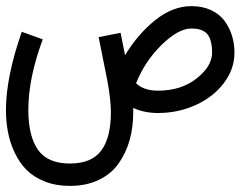

<svg xmlns="http://www.w3.org/2000/svg" viewBox="-250 -358 801 629"><path d="M195.8 -85.4Q220.2 -61 267.6 -61Q343.8 -61 394.3 -101.1Q444.8 -141.1 444.8 -185.5Q444.8 -226.6 429.7 -245.6Q414.6 -264.6 377 -264.6Q334 -264.6 279.3 -210.9Q224.6 -157.2 195.8 -85.4ZM73.2 -236.3 145 -250.5 159.7 -177.2Q201.7 -246.6 258.8 -292.2Q315.9 -337.9 377 -337.9Q413.6 -337.9 441.7 -324.7Q469.7 -311.5 485.8 -289.3Q502 -267.1 510 -241Q518.1 -214.8 518.1 -185.5Q518.1 -131.8 483.4 -85.9Q448.7 -40 391.1 -13.9Q333.5 12.2 267.6 12.2Q222.7 12.2 186.5 -4.4V9.3Q186.5 59.1 174.6 101.3Q162.6 143.6 138.4 177.7Q114.3 211.9 73.5 231.4Q32.7 251 -21 251Q-66.9 251 -103.3 236.6Q-139.6 222.2 -163.1 198.5Q-186.5 174.8 -201.9 142.1Q-217.3 109.4 -223.9 74.7Q-230.5 40 -230.5 2Q-230.5 -105 -178.7 -253.9L-109.9 -229Q-157.2 -102.5 -157.2 2Q-157.2 87.4 -125.7 132.6Q-94.2 177.7 -21 177.7Q49.8 177.7 81.5 135.5Q113.3 93.3 113.3 9.3Q113.3 -30.8 101.6 -94.2Z"/></svg>

Font: AzarMehrMonospaced
Style: SansBold
Weight: 1
Designer: Amin Abedi
Version: Version 1.00